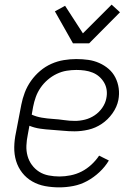

<svg xmlns="http://www.w3.org/2000/svg" viewBox="-20 -797 590 829"><path d="M236 12Q204 12 174.5 6.5Q145 1 119.5 -13.5Q94 -28 76 -51Q58 -74 49.5 -102Q41 -130 41.5 -161.5Q42 -193 49 -225L72 -345Q77 -371 87 -397.5Q97 -424 114 -448Q131 -472 153.5 -491Q176 -510 202 -521.5Q228 -533 255.5 -537.5Q283 -542 309 -542Q336 -542 361 -538.5Q386 -535 408.5 -525Q431 -515 449 -499.5Q467 -484 478 -462.5Q489 -441 492.5 -416Q496 -391 491 -365Q485 -335 465.5 -307.5Q446 -280 419 -262Q392 -244 361.5 -237Q331 -230 302 -230Q277 -230 252.5 -232.5Q228 -235 202.5 -236.5Q177 -238 153 -241.5Q129 -245 107 -254L100 -216Q95 -192 94 -168.5Q93 -145 99 -123.5Q105 -102 118 -84.5Q131 -67 149 -55.5Q167 -44 190 -39.5Q213 -35 237 -35Q260 -35 285 -40Q310 -45 332.5 -56.5Q355 -68 374.5 -86Q394 -104 408 -125L450 -104Q434 -77 409.5 -54Q385 -31 356.5 -15.5Q328 0 297 6Q266 12 236 12ZM304 -275Q325 -275 347 -280.5Q369 -286 388.5 -299Q408 -312 421.5 -331.5Q435 -351 439 -372Q443 -391 440.5 -408.5Q438 -426 429.5 -440.5Q421 -455 408.5 -466Q396 -477 380 -483.5Q364 -490 346 -492.5Q328 -495 310 -495Q289 -495 267.5 -491.5Q246 -488 225 -478Q204 -468 186 -452.5Q168 -437 155 -418Q142 -399 134.5 -378Q127 -357 123 -336L117 -302Q137 -293 160.5 -289Q184 -285 208.5 -283.5Q233 -282 256.5 -278.5Q280 -275 304 -275ZM295 -610 217 -748 261 -772 338 -653 462 -777 498 -744 365 -610Z"/></svg>

Font: Lode Dark Term
Style: Italic
Weight: 400
Italic angle: -11°
Monospace: yes
Designer: Belleve Invis
Foundry: Belleve Invis
Version: Version 29.2.0